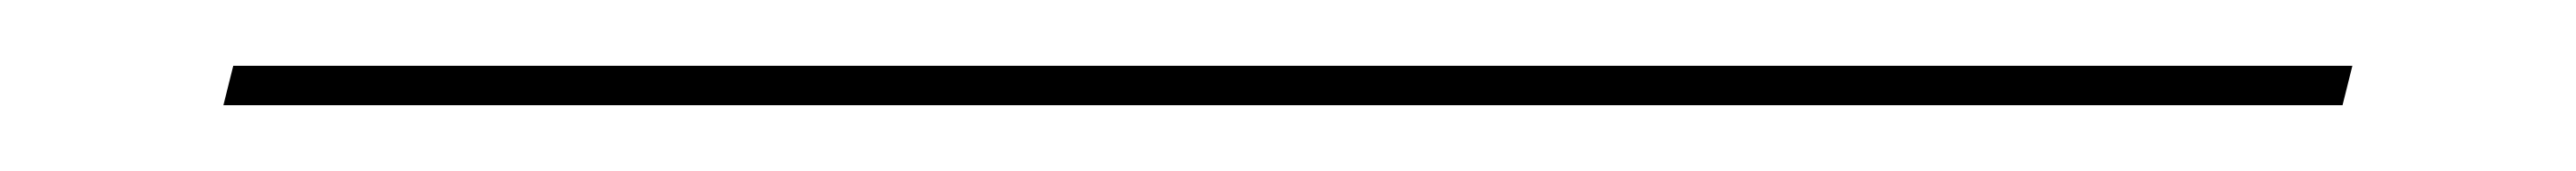

<svg xmlns="http://www.w3.org/2000/svg" viewBox="-20 50 784 52"><path d="M48 82 51 70H696L693 82Z"/></svg>

Font: Alumni Sans Thin
Style: Italic
Weight: 100
Italic angle: -8°
Designer: Robert E. Leuschke
Foundry: Robert E. Leuschke
Version: Version 1.016